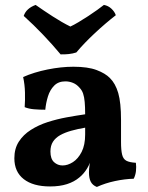

<svg xmlns="http://www.w3.org/2000/svg" viewBox="-20 -732 586 761"><path d="M363.9 9Q347.1 2.4 339.9 -11.4Q332.6 -25.1 332.6 -49Q332.6 -61.1 334.9 -77.8Q337.2 -94.4 342.3 -109.1L345.3 -112.3Q338.1 -85.8 325.3 -64.5Q312.4 -43.1 294.4 -28.6Q274.3 -11.5 245.4 -2.2Q216.5 7 178.5 7Q111.3 7 74.1 -22Q36.9 -51 36.9 -104.7Q36.9 -143.2 54.7 -170.7Q72.4 -198.2 102.4 -217.2Q132.4 -236.3 169 -248.1Q205.6 -259.8 244.1 -266.9Q282.6 -273.9 317.5 -279Q317.5 -308.5 315.7 -327.8Q314 -347.2 309.5 -360.7Q305 -374.2 295.4 -384.2Q284 -397.6 269.3 -403.5Q254.5 -409.5 239.2 -409.5Q211.4 -409.5 194.8 -392.6Q178.1 -375.8 170.1 -350.1Q162.1 -324.4 159.5 -297.1Q136 -297.1 115.1 -298.9Q94.1 -300.6 77.8 -307.3Q79.8 -334.3 79 -365.3Q78.3 -396.3 71.7 -426.7Q114.3 -445.6 168.4 -456.6Q222.5 -467.5 271 -467.5Q328.3 -467.5 362.9 -454.4Q397.5 -441.3 415.6 -422.7Q437.4 -401.4 448.6 -363.5Q459.7 -325.6 459.7 -256V-169Q459.7 -136.8 464 -119.3Q468.2 -101.7 480.7 -95Q493.1 -88.3 518.6 -86.8Q520.7 -70.5 518.9 -54.1Q517.1 -37.7 510 -23.6Q474 -22.6 435.4 -14.3Q396.8 -6.1 363.9 9ZM227.9 -76.2Q248.3 -76.2 269 -89.4Q289.6 -102.6 303.6 -129.9Q317.5 -157.3 317.5 -198.9V-226Q287.8 -220.9 262.4 -213.8Q237 -206.7 218.5 -196.3Q200 -185.8 189.9 -170.2Q179.9 -154.6 179.9 -131.5Q179.9 -102.4 194.2 -89.3Q208.6 -76.2 227.9 -76.2ZM220.2 -516.5Q188.6 -554.6 150.8 -594.2Q113 -633.9 74 -668.9Q79.1 -684.1 90.7 -694.7Q102.2 -705.4 121.2 -712.5Q152.5 -690.5 189 -666.9Q225.4 -643.3 258.9 -626.8Q273 -633.3 291.7 -644.5Q310.4 -655.6 329.8 -668.3Q349.2 -680.9 365.7 -692.9Q382.1 -704.9 391.8 -712.5Q409.1 -709.4 421.8 -697.4Q434.5 -685.4 439 -671.7Q398.9 -640.7 356.4 -601.1Q313.9 -561.5 282.5 -524.1Q268.8 -519.5 252.2 -517.7Q235.6 -516 220.2 -516.5Z"/></svg>

Font: Vollkorn
Style: Regular
Weight: 400
Designer: Friedrich Althausen
Foundry: Friedrich Althausen
Version: Version 5.001